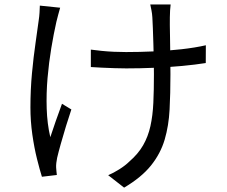

<svg xmlns="http://www.w3.org/2000/svg" viewBox="-20 -800 1040 879"><path d="M761.2 -779.6Q759.4 -767.3 758.7 -752.6Q758 -737.9 757.6 -720.9Q757.2 -709.5 757.5 -684.8Q757.8 -660.1 758.4 -628.5Q759 -596.9 759.3 -564.2Q759.7 -531.5 760 -503.6Q760.3 -475.6 760.3 -458.9Q760.3 -372.5 756.4 -298.6Q752.6 -224.6 733.9 -160.9Q715.1 -97.1 671.3 -42.4Q627.5 12.2 548.2 59L475.3 2.1Q498.7 -7.7 526.3 -25Q553.8 -42.4 572.2 -60.5Q612.5 -95.4 635.3 -135.1Q658.1 -174.8 668.7 -222.8Q679.3 -270.8 682 -329Q684.7 -387.2 684.7 -459.3Q684.7 -483.2 684.1 -520.7Q683.5 -558.2 682.2 -598.4Q680.8 -638.6 679.8 -671.7Q678.8 -704.8 677.5 -720.2Q676.5 -737.4 673.4 -752.8Q670.3 -768.2 667.9 -779.6ZM395.9 -572.9Q417.6 -569.9 444.8 -567.1Q472 -564.3 501.3 -563Q530.5 -561.7 557.2 -561.7Q618.9 -561.7 684.2 -564.7Q749.6 -567.7 811.1 -574.6Q872.6 -581.5 922.4 -592.8L922 -511.4Q874.2 -503.8 813.7 -498.1Q753.1 -492.5 687.6 -489.7Q622 -486.9 558.1 -486.9Q534.4 -486.9 504.6 -487.9Q474.7 -488.9 446.4 -490.2Q418 -491.5 395.9 -493.1ZM255.4 -764.7Q251.4 -751 246.5 -732.7Q241.5 -714.4 238.1 -699.9Q225.8 -645.8 214.8 -579.7Q203.8 -513.7 197.7 -443.1Q191.6 -372.5 193.8 -303.1Q195.9 -233.7 210.3 -172Q220.9 -204 235.3 -245.8Q249.8 -287.7 263.8 -324.9L306.7 -298.9Q295 -264.7 282.1 -222.4Q269.2 -180 258.3 -141.3Q247.4 -102.5 241.6 -77.6Q239.2 -66.9 237.8 -54.1Q236.4 -41.3 237 -32.7Q237.6 -25.3 238.4 -16Q239.2 -6.7 240.2 1.1L171.9 9.2Q162.2 -21.4 149.5 -72.1Q136.8 -122.7 128 -184.2Q119.3 -245.6 119.3 -307.8Q119.3 -389.6 126.4 -465Q133.5 -540.4 142.7 -603.2Q151.8 -666 157.2 -707.2Q160 -724.7 161 -742.8Q162 -760.9 162.4 -774.3Z"/></svg>

Font: Noto Sans HK Thin
Style: Regular
Weight: 100
Designer: Ryoko NISHIZUKA 西塚涼子 (kana, bopomofo & ideographs); Paul D. Hunt (Latin, Greek & Cyrillic); Sandoll Communications 산돌커뮤니
Foundry: Adobe
Version: Version 2.004-H2;hotconv 1.0.118;makeotfexe 2.5.65603